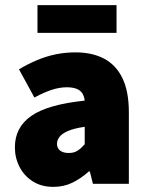

<svg xmlns="http://www.w3.org/2000/svg" viewBox="-20 -716 576 748"><path d="M188 12Q141 12 107.5 -9.5Q74 -31 56 -66Q38 -101 38 -142Q38 -220 102 -264.5Q166 -309 310 -324Q308 -342 300 -353.5Q292 -365 277 -370.5Q262 -376 240 -376Q213 -376 183 -366.5Q153 -357 114 -336L54 -446Q89 -467 125 -482Q161 -497 198 -504.5Q235 -512 274 -512Q339 -512 385.5 -487.5Q432 -463 457 -411.5Q482 -360 482 -278V0H342L330 -48H326Q296 -21 262.5 -4.5Q229 12 188 12ZM248 -120Q269 -120 283 -129.5Q297 -139 310 -154V-222Q269 -216 245.5 -206Q222 -196 212 -183Q202 -170 202 -156Q202 -139 214 -129.5Q226 -120 248 -120ZM126 -588V-696H434V-588Z"/></svg>

Font: Source Sans 3 Black
Style: Regular
Weight: 900
Designer: Paul D. Hunt
Foundry: Adobe
Version: Version 3.046;hotconv 1.0.118;makeotfexe 2.5.65603